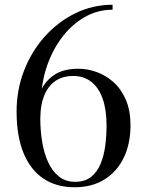

<svg xmlns="http://www.w3.org/2000/svg" viewBox="-20 -780 600 810"><path d="M294 10Q218.5 10 163.8 -26.2Q109 -62.5 79.5 -133.8Q50 -205 50 -310Q50 -401 81.5 -482.2Q113 -563.5 169 -626Q225 -688.5 298.2 -724.2Q371.5 -760 455 -760V-739Q390 -739 334.8 -706.5Q279.5 -674 239 -619Q198.5 -564 176 -494.8Q153.5 -425.5 153.5 -352.5L150 -280.5Q150 -230.5 157.8 -182.5Q165.5 -134.5 182.8 -96.5Q200 -58.5 228 -35.8Q256 -13 297 -13Q338 -13 364 -33.5Q390 -54 404.2 -88.5Q418.5 -123 424 -165Q429.5 -207 429.5 -250Q429.5 -317 413 -363.8Q396.5 -410.5 365 -435Q333.5 -459.5 289 -459.5Q243.5 -459.5 212.8 -437.8Q182 -416 166 -375.8Q150 -335.5 150 -280.5H130Q130 -339 148 -386.5Q166 -434 205.8 -462Q245.5 -490 311 -490Q349 -490 387.5 -476.2Q426 -462.5 458.5 -433.8Q491 -405 510.8 -359.5Q530.5 -314 530.5 -250Q530.5 -175 502.8 -116.2Q475 -57.5 422.2 -23.8Q369.5 10 294 10Z"/></svg>

Font: BodoniModa 10 Custom
Style: Regular
Weight: 400
Designer: Owen Earl
Foundry: indestructible type
Version: Version 2.005